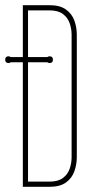

<svg xmlns="http://www.w3.org/2000/svg" viewBox="-38 -720 356 740"><path d="M258 -114Q258 -86 248.5 -59.5Q239 -33 216 -16.5Q193 0 153 0H50V-480H3Q0 -477 -5 -477Q-18 -477 -18 -490Q-18 -503 -5 -503Q0 -503 3 -500H50V-700H153Q193 -700 216 -683.5Q239 -667 248.5 -641Q258 -615 258 -586ZM153 -20Q186 -20 204.5 -34Q223 -48 230.5 -69.5Q238 -91 238 -114V-586Q238 -609 230.5 -630.5Q223 -652 204.5 -666Q186 -680 153 -680H70V-500H144Q149 -503 153 -503Q166 -503 166 -490Q166 -477 153 -477Q149 -477 144 -480H70V-20Z"/></svg>

Font: Wire One
Style: Regular
Weight: 400
Designer: Alexei Vanyashin, Gayaneh Bagdasaryan
Foundry: Cyreal
Version: Version 1.102; ttfautohint (v1.8.3)